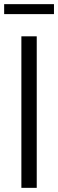

<svg xmlns="http://www.w3.org/2000/svg" viewBox="-22 -905 280 925"><path d="M155 -730V0H81V-730ZM-2 -837V-885H238V-837Z"/></svg>

Font: Nacelle Light
Style: Regular
Weight: 300
Designer: Sora Sagano
Foundry: Sora Sagano
Version: Version 1.000;FEAKit 1.0